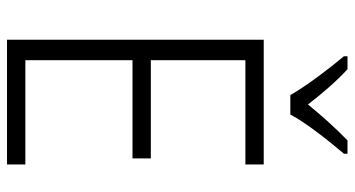

<svg xmlns="http://www.w3.org/2000/svg" viewBox="-246 -740 987 534"><g transform="rotate(90 247.0 -473.5)"><path d="M245 -788H299C322 -832 374 -897 408 -937V-947H371C336 -913 303 -876 271 -837C242 -875 206 -917 173 -947H137V-937C170 -898 220 -832 245 -788ZM438 0V-51H148V-349H421V-400H148V-663H438V-714H91V0Z"/></g></svg>

Font: Noto Sans Ethiopic SemiCondensed Light
Style: Regular
Weight: 300
Width: 4
Designer: Monotype Design Team
Foundry: Monotype Imaging Inc.
Version: Version 2.102